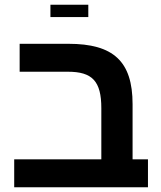

<svg xmlns="http://www.w3.org/2000/svg" viewBox="-20 -791 680 811"><path d="M193 -719H353V-771H193ZM63 -488H267C370 -488 408 -448 408 -334V-118H40V0H605V-118H540V-351C540 -532 459 -606 269 -606H63Z"/></svg>

Font: Noto Sans Hebrew Droid
Style: Bold
Weight: 700
Designer: Monotype Design Team
Foundry: Monotype Imaging Inc.
Version: Version 1.100